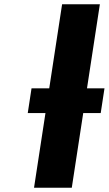

<svg xmlns="http://www.w3.org/2000/svg" viewBox="-20 -880 510 900"><path d="M193.1 -350 139.5 0H316.5L370.1 -350H452.1L469.8 -466H387.8L448.1 -860H271.1L210.8 -466H127.8L110.1 -350Z"/></svg>

Font: Sztylet
Style: BdObl
Weight: 700
Foundry: Cannot Into Space Fonts, PlusOne Fonts
Version: Version 0.12